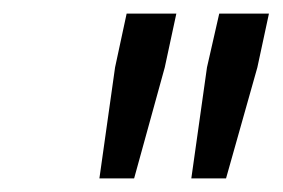

<svg xmlns="http://www.w3.org/2000/svg" viewBox="-20 -708 415 282"><path d="M261 -446 284 -609 302 -688H375L358 -609L312 -446ZM126 -446 149 -609 166 -688H239L222 -609L177 -446Z"/></svg>

Font: Saira Expanded
Style: Italic
Weight: 400
Width: 7
Italic angle: -12°
Designer: Hector Gatti with collaboration of the Omnibus-Type team
Foundry: Omnibus-Type
Version: Version 1.101